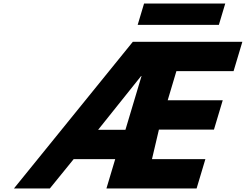

<svg xmlns="http://www.w3.org/2000/svg" viewBox="-20 -1060 1383 1080"><path d="M394.5 -165H628.1L578.7 0H1085.9L1135.3 -165H834.9L873.9 -331H1183.5L1232.9 -496H923.3L972.3 -660H1293.9L1343.3 -825H727.2L58.5 0H260.5ZM685.6 -330H532L773.5 -632H776ZM790.3 -1040 754.4 -920H1211.1L1247 -1040Z"/></svg>

Font: Hussar
Style: BdSuprExtOblThree
Weight: 700
Foundry: Cannot Into Space Fonts
Version: Version 2.00